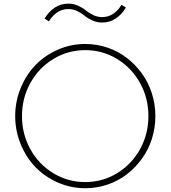

<svg xmlns="http://www.w3.org/2000/svg" viewBox="-20 -1001 920 1036"><path d="M439.9 14.6Q362.8 14.6 292.7 -15.9Q222.7 -46.4 172.1 -98.4Q121.6 -150.4 91.8 -222.7Q62 -294.9 62 -374.5Q62 -454.1 91.8 -526.4Q121.6 -598.6 172.1 -650.6Q222.7 -702.6 292.7 -733.2Q362.8 -763.7 439.9 -763.7Q502 -763.7 559.8 -744.1Q617.7 -724.6 664.1 -688.7Q710.4 -652.8 745.4 -605Q780.3 -557.1 799.3 -497.8Q818.4 -438.5 818.4 -374.5Q818.4 -310.5 799.3 -251.2Q780.3 -191.9 745.4 -144Q710.4 -96.2 664.1 -60.3Q617.7 -24.4 559.8 -4.9Q502 14.6 439.9 14.6ZM611.6 -682.9Q533.2 -730.5 439.9 -730.5Q346.7 -730.5 268.1 -682.9Q189.5 -635.3 144 -553.5Q98.6 -471.7 98.6 -374.5Q98.6 -277.3 144 -195.6Q189.5 -113.8 268.1 -66.2Q346.7 -18.6 439.9 -18.6Q533.2 -18.6 611.6 -66.2Q689.9 -113.8 735.4 -195.6Q780.8 -277.3 780.8 -374.5Q780.8 -471.7 735.4 -553.5Q689.9 -635.3 611.6 -682.9ZM220.7 -900.4Q242.2 -937.5 274.9 -959.5Q307.6 -981.4 349.1 -981.4Q377 -981.4 402.1 -970Q427.2 -958.5 442.9 -945.1Q458.5 -931.6 482.2 -920.2Q505.9 -908.7 530.8 -908.7Q595.2 -908.7 635.7 -975.1L659.2 -960.4Q637.7 -923.3 605 -901.4Q572.3 -879.4 530.8 -879.4Q502.9 -879.4 477.8 -890.9Q452.6 -902.3 437 -915.8Q421.4 -929.2 397.7 -940.7Q374 -952.1 349.1 -952.1Q284.7 -952.1 244.1 -885.7Z"/></svg>

Font: Spartan MB ExtLt
Style: Regular
Weight: 200
Designer: Matt Bailey, Mirko Velimirovic
Foundry: Matt Bailey
Version: Version 1.005